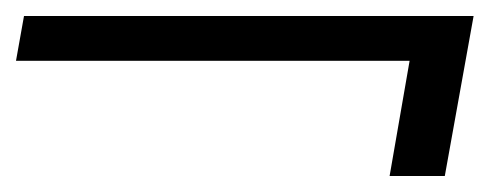

<svg xmlns="http://www.w3.org/2000/svg" viewBox="-29 -450 612 240"><path d="M458 -230 483 -374H-9L1 -430H563L527 -230Z"/></svg>

Font: DM Sans 36pt Light
Style: Italic
Weight: 300
Italic angle: -10°
Designer: Colophon Foundry, Jonny Pinhorn
Foundry: Colophon Foundry
Version: Version 4.004;gftools[0.9.30]